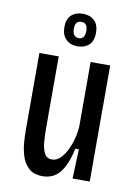

<svg xmlns="http://www.w3.org/2000/svg" viewBox="-85 -791 614 860"><g transform="rotate(10 222.5 -361.0)"><path d="M170 13Q128 13 105.5 -8.5Q83 -30 73.5 -61.5Q64 -93 62 -125.5Q60 -158 60 -180V-528H148V-207Q148 -177 150 -144.5Q152 -112 162.5 -90Q173 -68 197 -68Q223 -68 243.5 -93Q264 -118 277 -156Q290 -194 293 -232V-528H382V0H304L309 -134H293Q277 -59 247.5 -23Q218 13 170 13ZM222 -587Q190 -587 170 -606.5Q150 -626 150 -662Q150 -699 170 -717Q190 -735 222 -735Q254 -735 274 -716.5Q294 -698 294 -661Q294 -623 274 -605Q254 -587 222 -587ZM222 -624Q236 -624 243 -634Q250 -644 250 -661Q250 -698 221 -698Q193 -698 193 -663Q193 -624 222 -624Z"/></g></svg>

Font: Bricolage Grotesque 10pt Condensed
Style: Regular
Weight: 400
Width: 3
Designer: Mathieu Triay
Foundry: Atelier Triay
Version: Version 1.000; ttfautohint (v1.8.4.7-5d5b);gftools[0.9.29]